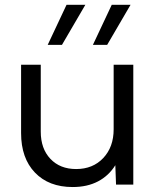

<svg xmlns="http://www.w3.org/2000/svg" viewBox="-20 -752 639 782"><path d="M522.9 0H452.6L449.7 -79.1Q422.9 -36.1 379.2 -13.2Q335.4 9.8 275.9 9.8Q178.7 9.8 122.3 -49.1Q65.9 -107.9 65.9 -210V-488.3H146V-215.8Q146 -146.5 185.3 -105Q224.6 -63.5 290 -63.5Q358.4 -63.5 400.6 -108.4Q442.9 -153.3 442.9 -225.6V-488.3H522.9ZM232.4 -569.3H174.3L251 -732.4H327.6ZM416.5 -569.3H358.4L435.1 -732.4H511.7Z"/></svg>

Font: Kumbh Sans
Style: Regular
Weight: 400
Version: Version 1.005